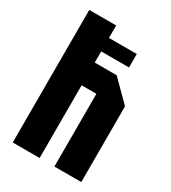

<svg xmlns="http://www.w3.org/2000/svg" viewBox="-173 -789 780 878"><g transform="rotate(30 217.0 -350.0)"><path d="M36 0V-700H178V-504H294L398 -400V0H256V-384H178V0ZM41 -563V-634H325V-563Z"/></g></svg>

Font: Tektur Condensed SemiBold
Style: Regular
Weight: 600
Width: 3
Designer: Adam Jagosz
Foundry: Adam Jagosz
Version: Version 1.005;gftools[0.9.30]